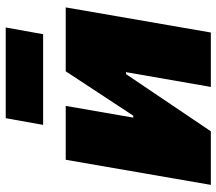

<svg xmlns="http://www.w3.org/2000/svg" viewBox="-64 -712 775 688"><g transform="rotate(-90 324.0 -367.5)"><path d="M6 0H198L403 -304H410L357 0H552L642 -520H413L254 -278H247L289 -520H96ZM221 -601H546L570 -735H245Z"/></g></svg>

Font: Fixel Display 20240404 Black
Style: Italic
Weight: 900
Italic angle: -10°
Designer: AlfaBravo + MacPaw
Foundry: Kyrylo Tkachov, Marchela Mozhyna, Serhii Makarenko, Maria Weinstein, Zakhar Kryvoshyya
Version: Version 1.211;Glyphs 3.2 (3225)